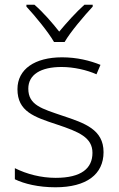

<svg xmlns="http://www.w3.org/2000/svg" viewBox="-20 -784 505 814"><path d="M209 -606H254C278 -648 336 -716 373 -756V-764H338C302 -732 262 -687 231 -650C202 -687 163 -732 126 -764H92V-756C129 -716 185 -648 209 -606ZM419 -139C419 -235 339 -262 246 -293C158 -323 100 -338 100 -408C100 -468 153 -500 241 -500C293 -500 349 -487 389 -469L406 -509C362 -527 306 -541 243 -541C128 -541 54 -491 54 -406C54 -311 125 -288 222 -256C315 -225 372 -201 372 -136C372 -71 326 -30 216 -30C154 -30 93 -46 43 -71V-24C82 -5 142 10 215 10C347 10 419 -45 419 -139Z"/></svg>

Font: Noto Sans Syriac Extralight
Style: Regular
Weight: 200
Designer: Patrick Giasson and the Monotype Design Team
Foundry: Monotype Imaging Inc.
Version: Version 3.000